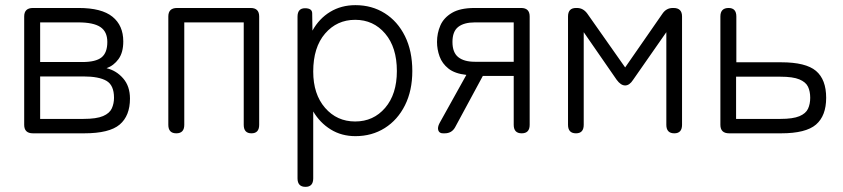

<svg xmlns="http://www.w3.org/2000/svg" viewBox="-20 -518 3277 746"><path d="M108 0Q74 0 74 -33V-454Q74 -487 108 -487H286Q375 -487 417 -453Q459 -419 459 -357Q459 -314 440.5 -288.5Q422 -263 394 -253Q432 -244 458.5 -213.5Q485 -183 485 -135Q485 -68 445 -34Q405 0 307 0ZM136 -56H304Q355 -56 380.5 -67Q406 -78 414.5 -97Q423 -116 423 -138Q423 -187 393.5 -204Q364 -221 304 -221H136ZM136 -277H300Q352 -277 374.5 -295Q397 -313 397 -355Q397 -395 370 -413Q343 -431 284 -431H136Z M665 0Q634 0 634 -33V-454Q634 -487 668 -487H954Q987 -487 987 -454V-33Q987 0 957 0Q927 0 927 -33V-431H696V-33Q696 0 665 0Z M1167 208Q1136 208 1136 175V-453Q1136 -486 1165 -486Q1193 -486 1193 -466L1194 -399Q1220 -446 1263 -472Q1306 -498 1361 -498Q1425 -498 1475 -466.5Q1525 -435 1553.5 -377.5Q1582 -320 1582 -242Q1582 -166 1553.5 -109Q1525 -52 1475 -20.5Q1425 11 1361 11Q1307 11 1265 -15Q1223 -41 1197 -85V175Q1197 208 1167 208ZM1360 -46Q1431 -46 1476.5 -99Q1522 -152 1522 -242Q1522 -334 1476.5 -387.5Q1431 -441 1360 -441Q1289 -441 1243 -387.5Q1197 -334 1197 -240Q1197 -152 1243 -99Q1289 -46 1360 -46Z M1701 0Q1687 0 1683 -11.5Q1679 -23 1688 -40L1792 -227Q1747 -232 1722.5 -251.5Q1698 -271 1688 -298.5Q1678 -326 1678 -355Q1678 -389 1691 -419Q1704 -449 1736 -468Q1768 -487 1824 -487H2005Q2038 -487 2038 -454V-33Q2038 0 2007 0Q1976 0 1976 -33V-223H1856L1748 -23Q1735 0 1708 0ZM1825 -278H1976V-431H1825Q1783 -431 1760.5 -413.5Q1738 -396 1738 -355Q1738 -314 1760.5 -296Q1783 -278 1825 -278Z M2218 0Q2187 0 2187 -33V-454Q2187 -487 2218 -487H2222Q2246 -487 2262 -465L2409 -256L2554 -465Q2569 -487 2594 -487H2597Q2630 -487 2630 -454V-33Q2630 0 2600 0Q2569 0 2569 -33V-393L2440 -208Q2426 -186 2409 -186Q2392 -186 2376 -208L2248 -393V-33Q2248 0 2218 0Z M2813 0Q2779 0 2779 -33V-454Q2779 -487 2811 -487Q2841 -487 2841 -454V-276H3015Q3111 -276 3150.5 -242.5Q3190 -209 3190 -138Q3190 -68 3150.5 -34Q3111 0 3015 0ZM2840 -56H3012Q3061 -56 3086 -66.5Q3111 -77 3119.5 -95.5Q3128 -114 3128 -138Q3128 -163 3119.5 -181Q3111 -199 3086 -209.5Q3061 -220 3012 -220H2840Z"/></svg>

Font: Shin Retro Maru Gothic Regular
Style: Regular
Weight: 400
Designer: Iose
Foundry: Typographish
Version: Version 1.002